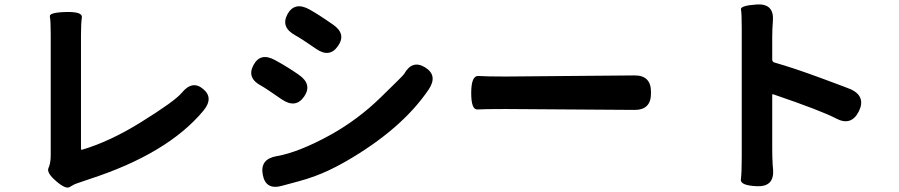

<svg xmlns="http://www.w3.org/2000/svg" viewBox="-20 -801 4040 863"><path d="M232 13Q188 -25 198 -46Q208 -67 208 -105V-647Q208 -708 204 -726.5Q200 -745 276 -747Q352 -749 348 -722.5Q344 -696 344 -647V-132Q344 -127 349 -128Q474 -165 614 -252Q767 -347 797 -384Q845 -442 893 -401Q942 -361 894 -303Q733 -110 382 4Q349 15 347 16Q345 17 328 22.5Q311 28 293.5 39.5Q276 51 232 13Z M1248 34Q1174 55 1161 -16Q1148 -86 1223 -99Q1322 -116 1464 -194Q1590 -264 1692 -364Q1792 -461 1796 -468Q1833 -534 1891 -498Q1949 -462 1907 -399Q1786 -220 1532 -74Q1458 -32 1397 -10Q1360 4 1322 14ZM1347 -367Q1309 -312 1247 -354Q1169 -408 1155 -415Q1088 -450 1119 -508Q1150 -567 1216 -531Q1273 -500 1323 -465Q1385 -422 1347 -367ZM1499 -594Q1461 -539 1400 -582Q1335 -627 1306 -643Q1241 -679 1272 -737Q1304 -795 1370 -759Q1410 -737 1476 -691Q1538 -649 1499 -594Z M2098 -383Q2098 -462 2131 -459.5Q2164 -457 2253 -457L2831 -462Q2906 -463 2906 -388V-381Q2906 -306 2831 -307L2253 -311Q2154 -311 2126 -309Q2098 -307 2098 -383Z M3383 36Q3306 33 3310 5Q3314 -23 3314 -96V-671Q3314 -741 3310.5 -758.5Q3307 -776 3383 -781Q3460 -785 3454 -707Q3451 -671 3451 -635V-534Q3451 -523 3461 -520Q3552 -494 3676 -448Q3800 -402 3806 -399Q3873 -366 3840 -300Q3806 -233 3739 -268Q3673 -303 3456 -377Q3451 -379 3451 -374V-132Q3451 -96 3453 -60L3455 -38Q3460 39 3383 36Z"/></svg>

Font: Resource Han Rounded KR
Style: Bold
Weight: 700
Designer: Cyano Hao (round all glyphs); Ryoko NISHIZUKA 西塚涼子 (kana, bopomofo & ideographs); Paul D. Hunt (Latin, Greek & Cyrillic)
Foundry: Cyano Hao
Version: 0.990